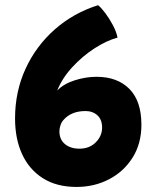

<svg xmlns="http://www.w3.org/2000/svg" viewBox="-20 -716 617 740"><path d="M433 -571Q391.5 -560 344.5 -529.8Q297.5 -499.5 258.5 -457Q219.5 -414.5 200.5 -367Q225.5 -393 268 -406.5Q310.5 -420 352 -420Q432.5 -420 478.8 -373.2Q525 -326.5 525 -235Q525 -162.5 491 -108.5Q457 -54.5 400.2 -25Q343.5 4.5 275 4.5Q198.5 4.5 145.8 -28.8Q93 -62 65.5 -121.2Q38 -180.5 38 -259.5Q38 -363 78.5 -451Q119 -539 191 -602.5Q263 -666 358 -696Q370 -686.5 385.8 -665.5Q401.5 -644.5 415 -619.2Q428.5 -594 433 -571ZM224.5 -253.5Q217 -245 213 -233Q209 -221 209 -210Q209 -178.5 230.2 -160.8Q251.5 -143 286 -143Q325 -143 349.2 -167.5Q373.5 -192 373.5 -224.5Q373.5 -255 355.5 -271.5Q337.5 -288 309.5 -288Q254.5 -288 224.5 -253.5Z"/></svg>

Font: Grandstander ExtraBold
Style: Regular
Weight: 800
Designer: Tyler Finck
Foundry: Etcetera Type Co
Version: Version 1.200; ttfautohint (v1.8.3)